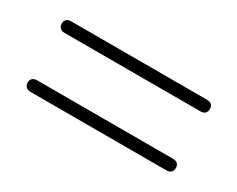

<svg xmlns="http://www.w3.org/2000/svg" viewBox="-47 -567 693 561"><g transform="rotate(30 300.0 -287.0)"><path d="M71 -367Q61 -367 55.5 -372.5Q50 -378 50 -387Q50 -396 55.5 -401Q61 -406 71 -406H529Q539 -406 544.5 -401Q550 -396 550 -387Q550 -377 544.5 -372Q539 -367 529 -367ZM71 -168Q61 -168 55.5 -173.5Q50 -179 50 -188Q50 -197 55.5 -202Q61 -207 71 -207H529Q539 -207 544.5 -202Q550 -197 550 -188Q550 -178 544.5 -173Q539 -168 529 -168Z"/></g></svg>

Font: Nunito ExtraLight
Style: Regular
Weight: 200
Designer: Vernon Adams
Foundry: Vernon Adams
Version: Version 3.602;April 4, 2023;FontCreator 14.0.0.2856 64-bit